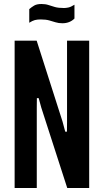

<svg xmlns="http://www.w3.org/2000/svg" viewBox="-20 -938 502 958"><path d="M53 0H163.5V-401L164 -448.5H173L186 -401L315.5 0H425V-735H314.5V-329L314 -281H305.5L292 -331.5L163 -735H53ZM126 -824.5Q141.5 -834.5 153.8 -837.8Q166 -841 182.5 -841Q208.5 -841 225.5 -836.2Q242.5 -831.5 257.2 -826.8Q272 -822 291.5 -822Q328 -822 351.5 -845.5V-914.5Q333.5 -903 321 -900.5Q308.5 -898 299 -898Q271.5 -898 254 -903Q236.5 -908 221.8 -913Q207 -918 187 -918Q163.5 -918 150.5 -910.2Q137.5 -902.5 126 -892.5Z"/></svg>

Font: League Gothic SemiExpanded
Style: Regular
Weight: 400
Width: 6
Designer: The League of Moveable Type
Version: Version 1.600; ttfautohint (v1.8.3)